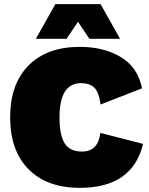

<svg xmlns="http://www.w3.org/2000/svg" viewBox="-20 -896 717 926"><path d="M559 -709H411L356 -791L301 -709H153L247 -876H465ZM670 -202Q619 10 365 10Q207 10 118 -79.5Q29 -169 29 -330Q29 -491 118 -580.5Q207 -670 365 -670Q481 -670 563 -620.5Q645 -571 665 -470L465 -392Q457 -452 434.5 -473.5Q412 -495 371 -495Q267 -495 267 -330Q267 -244 292 -204.5Q317 -165 376 -165Q453 -165 464 -255Z"/></svg>

Font: Elaine Sans Black
Style: Regular
Weight: 900
Designer: Wei Huang
Foundry: Wei Huang
Version: Version 2.001;December 24, 2019;FontCreator 12.0.0.2547 64-b